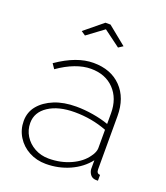

<svg xmlns="http://www.w3.org/2000/svg" viewBox="-136 -824 802 928"><g transform="rotate(20 265.0 -360.0)"><path d="M37 -149Q37 -195 65 -228.5Q93 -262 141 -281.5Q189 -301 253 -301Q295 -301 340 -293.5Q385 -286 421 -273V-328Q421 -404 376.5 -450.5Q332 -497 257 -497Q219 -497 176.5 -481Q134 -465 90 -434L73 -459Q124 -494 170 -511Q216 -528 259 -528Q349 -528 402 -473.5Q455 -419 455 -326V-52Q455 -41 459.5 -35.5Q464 -30 473 -30V0Q466 0 461.5 0Q457 0 454 -1Q440 -4 432 -16Q424 -28 423 -42V-87Q387 -41 330 -15.5Q273 10 208 10Q160 10 121 -11Q82 -32 59.5 -68.5Q37 -105 37 -149ZM403 -104Q412 -116 416.5 -127.5Q421 -139 421 -148V-243Q382 -258 340.5 -265.5Q299 -273 255 -273Q172 -273 121 -239.5Q70 -206 70 -151Q70 -115 88.5 -85Q107 -55 139.5 -37Q172 -19 212 -19Q274 -19 325.5 -42.5Q377 -66 403 -104ZM152 -653 246 -730H272L367 -653L344 -638L259 -701L174 -638Z"/></g></svg>

Font: Raleway Thin ExtraLight
Style: Regular
Weight: 250
Version: Version 4.026